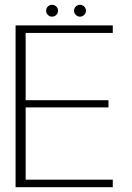

<svg xmlns="http://www.w3.org/2000/svg" viewBox="-20 -781 552 801"><path d="M45 0H450.5V-31.5H87V-333H432.5V-363H87V-643.5H450.5V-675H45ZM197 -711.5Q207.5 -711.5 214.8 -718.8Q222 -726 222 -736Q222 -747 214.8 -754Q207.5 -761 197 -761Q187 -761 179.8 -754Q172.5 -747 172.5 -736Q172.5 -726 179.8 -718.8Q187 -711.5 197 -711.5ZM313.5 -711.5Q324 -711.5 331.2 -718.8Q338.5 -726 338.5 -736Q338.5 -747 331.2 -754Q324 -761 313.5 -761Q303.5 -761 296.2 -754Q289 -747 289 -736Q289 -726 296.2 -718.8Q303.5 -711.5 313.5 -711.5Z"/></svg>

Font: Anybody UltraCondensed Thin ExtraLight
Style: Regular
Weight: 250
Version: Version 1.111